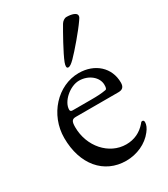

<svg xmlns="http://www.w3.org/2000/svg" viewBox="-167 -729 724 825"><g transform="rotate(-30 195.0 -317.0)"><path d="M198 -457C205 -457 215 -464 229 -478C255 -504 313 -572 337 -607C343 -616 347 -620 347 -628C347 -642 323 -649 298 -649C288 -649 277 -641 271 -631C255 -604 208 -521 194 -484C191 -476 190 -470 190 -466C190 -459 193 -457 198 -457ZM213 15C266 15 317 -8 347 -47C359 -62 365 -76 365 -89C365 -95 362 -99 357 -99C353 -99 351 -98 346 -91C321 -62 288 -46 248 -46C163 -46 94 -124 94 -220C94 -249 100 -257 119 -257H330C351 -257 360 -267 360 -288C360 -362 303 -414 223 -414C118 -414 30 -318 30 -203C30 -72 103 15 213 15ZM121 -288C113 -288 109 -291 109 -298C109 -338 162 -385 208 -385C255 -385 294 -353 294 -315C294 -301 292 -294 286 -293C264 -289 244 -288 212 -288Z"/></g></svg>

Font: Garamond-Math
Style: Regular
Weight: 400
Version: Version 2019-08-16